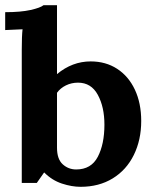

<svg xmlns="http://www.w3.org/2000/svg" viewBox="-24 -706 597 741"><path d="M326 -469Q384 -469 428 -440.5Q472 -412 496.5 -360Q521 -308 521 -239Q521 -166 492.5 -108Q464 -50 411 -17.5Q358 15 287 15Q253 15 215 2.5Q177 -10 147 -40H146L118 0H60V-514Q60 -566 63 -593L-4 -590V-659Q56 -659 94 -667.5Q132 -676 144 -686H196V-420Q255 -469 326 -469ZM196 -348V-136Q196 -92 218 -72Q240 -52 270 -52Q328 -52 353.5 -101Q379 -150 379 -225Q379 -293 353.5 -340Q328 -387 277 -387Q252 -387 230.5 -376.5Q209 -366 196 -348Z"/></svg>

Font: Sumana
Style: Bold
Weight: 700
Designer: Cyreal, Alexei Vanyashin (Devanagari), Olga Karpushina (Latin)
Foundry: Cyreal
Version: Version 1.015;PS 001.015;hotconv 1.0.70;makeotf.lib2.5.58329